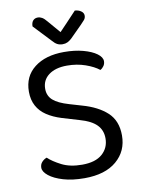

<svg xmlns="http://www.w3.org/2000/svg" viewBox="-91 -876 705 952"><g transform="rotate(-10 261.5 -400.5)"><path d="M257 -55Q324 -55 358.5 -85.5Q393 -116 393 -164Q393 -205 366.5 -232Q340 -259 283 -275L196 -301Q154 -314 123 -334.5Q92 -355 75.5 -385.5Q59 -416 59 -457Q59 -534 115 -577.5Q171 -621 264 -621Q318 -621 360.5 -609.5Q403 -598 427.5 -580Q452 -562 452 -542Q452 -529 445 -518.5Q438 -508 427 -502Q402 -522 359.5 -537Q317 -552 267 -552Q209 -552 175 -526.5Q141 -501 141 -457Q141 -422 165.5 -400Q190 -378 245 -362L306 -344Q385 -322 430.5 -280Q476 -238 476 -164Q476 -85 418.5 -36Q361 13 257 13Q196 13 150.5 -0.5Q105 -14 79.5 -34.5Q54 -55 54 -75Q54 -92 64.5 -103.5Q75 -115 89 -120Q112 -98 154 -76.5Q196 -55 257 -55ZM265 -721Q282 -739 305 -763Q328 -787 353 -814Q371 -813 384 -804Q397 -795 397 -781Q397 -769 389.5 -760Q382 -751 371 -740L311 -680Q300 -670 289.5 -665Q279 -660 265 -660Q250 -660 238.5 -666Q227 -672 216 -685L133 -773Q133 -792 142 -802Q151 -812 166 -812Q177 -812 187.5 -806Q198 -800 211 -784Z"/></g></svg>

Font: Baloo Paaji 2
Style: Regular
Weight: 400
Designer: Shuchita Grover, Noopur Datye and Ek Type
Foundry: Ek Type
Version: Version 1.700